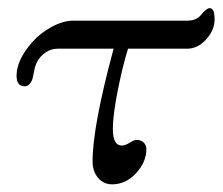

<svg xmlns="http://www.w3.org/2000/svg" viewBox="-20 -454 558 481"><path d="M21.5 -264.6Q21.5 -303.7 60.5 -348.1Q80.1 -370.6 109.1 -386.5Q138.2 -402.3 164.1 -402.3H449.7Q472.2 -402.3 483.9 -417Q497.1 -433.6 505.4 -433.6Q517.6 -433.6 517.6 -405.3Q517.6 -378.9 496.6 -355.5Q475.6 -332 448.7 -332H300.8Q287.6 -290.5 275.1 -227.8Q262.7 -165 262.7 -131.3Q262.7 -89.4 284.7 -89.4Q294.9 -89.4 306.6 -97.7Q316.4 -103.5 322.3 -103.5Q333.5 -103.5 340.1 -96.9Q346.7 -90.3 346.7 -80.6Q346.7 -47.9 320.8 -20Q294.9 7.8 261.2 7.8Q239.3 7.8 225.6 -8.5Q211.9 -24.9 211.9 -49.8Q211.9 -136.7 264.6 -332H125Q104 -332 87.2 -317.1Q70.3 -302.2 65.9 -277.8Q63.5 -265.1 61.8 -258.1Q60.1 -251 54.9 -244.4Q49.8 -237.8 42 -237.8Q21.5 -237.8 21.5 -264.6Z"/></svg>

Font: Theano Old Style
Style: Regular
Weight: 400
Designer: Alexey Kryukov
Version: Version 2.00